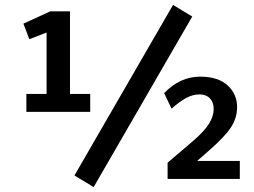

<svg xmlns="http://www.w3.org/2000/svg" viewBox="-20 -726 1032 779"><path d="M75 0ZM760 -659 360 33 282 -14 682 -706ZM346 -345V-272H87V-345H169V-594L99 -567L75 -630L184 -680H264V-345ZM792 -415Q865 -415 903.5 -379.5Q942 -344 942 -291Q942 -247 916.5 -208.5Q891 -170 830 -117L781 -74V-73H953V0H660V-66L761 -152Q809 -193 828 -224Q847 -255 847 -284Q847 -311 831.5 -327Q816 -343 790 -343Q762 -343 734.5 -328Q707 -313 676 -285L646 -348Q710 -415 792 -415Z"/></svg>

Font: Martel Sans SemiBold
Style: Regular
Weight: 600
Designer: Dan Reynolds and Mathieu Réguer
Foundry: Dan Reynolds and Mathieu Réguer
Version: Version 1.002; ttfautohint (v1.1) -l 5 -r 5 -G 72 -x 0 -D la